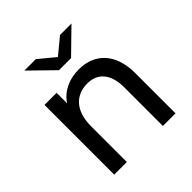

<svg xmlns="http://www.w3.org/2000/svg" viewBox="-195 -884 1032 1032"><g transform="rotate(-45 321.0 -368.5)"><path d="M356 -535C280 -535 218 -504 183 -450V-530H91V0H187V-273C187 -387 245 -449 335 -449C413 -449 461 -396 461 -294V0H557V-305C557 -460 472 -535 356 -535ZM278 -607H370L503 -737H416L324 -661L232 -737H145Z"/></g></svg>

Font: Chess Sans Medium
Style: Regular
Weight: 500
Designer: Wolf Bōese
Foundry: Wolf Bōese
Version: Version 7.223;Glyphs 3.3 (3306)